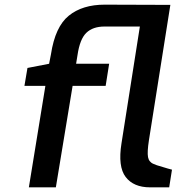

<svg xmlns="http://www.w3.org/2000/svg" viewBox="-20 -805 759 825"><path d="M85 -436 98 -513 191 -531 199 -572Q217 -690 275.5 -737.5Q334 -785 430 -785L712 -784L620 -203Q616 -177 615 -159Q614 -141 616 -130Q618 -119 624 -112Q630 -105 636.5 -102Q643 -99 654 -95Q716 -76 719 -76L707 0H625Q554 0 520 -44.5Q486 -89 502 -189L581 -691H429Q379 -691 351 -664Q323 -637 313 -568L307 -531H449L434 -436H292L220 0H104L175 -436Z"/></svg>

Font: Exo
Style: DemiBoldItalic
Weight: 600
Designer: Natanael Gama
Version: Version 1